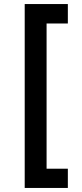

<svg xmlns="http://www.w3.org/2000/svg" viewBox="-20 -777 405 948"><path d="M102 -757H315V-661H210V56H315V151H102Z"/></svg>

Font: Josefin Sans Medium
Style: Regular
Weight: 500
Designer: Santiago Orozco
Foundry: Typemade
Version: Version 2.001